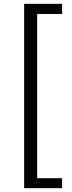

<svg xmlns="http://www.w3.org/2000/svg" viewBox="-20 -812 378 1002"><path d="M106 170V-792H304V-739H174V118H304V170Z"/></svg>

Font: Noto Sans KR
Style: Regular
Weight: 400
Designer: Ryoko NISHIZUKA  (kana, bopomofo & ideographs); Paul D. Hunt (Latin, Greek & Cyrillic); Sandoll Communications , Soo-you
Foundry: Adobe
Version: Version 2.004-H2;hotconv 1.0.118;makeotfexe 2.5.65603